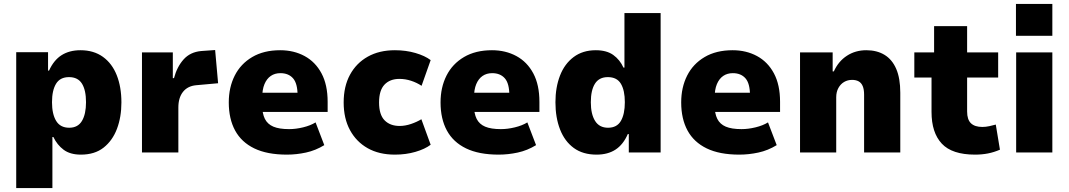

<svg xmlns="http://www.w3.org/2000/svg" viewBox="-20 -771 5404 971"><path d="M62 180V-507H223V-414H228Q252 -467 291.5 -492Q331 -517 387 -517Q454 -517 500.5 -483.5Q547 -450 570.5 -390.5Q594 -331 594 -253Q594 -179 571.5 -119.5Q549 -60 504 -24.5Q459 11 389 11Q335 11 302 -13.5Q269 -38 250 -78H245V180ZM330 -125Q374 -125 394.5 -159.5Q415 -194 415 -254Q415 -315 394.5 -348Q374 -381 329 -381Q284 -381 263.5 -347.5Q243 -314 243 -254Q243 -194 264 -159.5Q285 -125 330 -125Z M698 0V-506H854V-376H860Q875 -433 908.5 -470.5Q942 -508 998 -513L1068 -518L1083 -350L972 -340Q929 -336 905.5 -306.5Q882 -277 882 -227V0Z M1431 11Q1331 11 1266 -20.5Q1201 -52 1169 -111Q1137 -170 1137 -253Q1137 -329 1167 -388.5Q1197 -448 1255.5 -482.5Q1314 -517 1397 -517Q1466 -517 1520.5 -487.5Q1575 -458 1606 -400Q1637 -342 1637 -256V-205H1284V-302H1495L1485 -287Q1485 -349 1462 -375Q1439 -401 1398 -401Q1370 -401 1349.5 -387Q1329 -373 1317.5 -345.5Q1306 -318 1306 -276V-240Q1306 -197 1319.5 -170Q1333 -143 1362.5 -130.5Q1392 -118 1442 -118Q1476 -118 1513 -127Q1550 -136 1576 -152L1620 -37Q1576 -10 1527.5 0.5Q1479 11 1431 11Z M1977 11Q1897 11 1839.5 -21.5Q1782 -54 1750 -113Q1718 -172 1718 -253Q1718 -334 1750 -393Q1782 -452 1840 -484.5Q1898 -517 1977 -517Q2033 -517 2081 -503Q2129 -489 2158 -467L2112 -337Q2088 -353 2059 -362.5Q2030 -372 2000 -372Q1952 -372 1924.5 -343Q1897 -314 1897 -253Q1897 -191 1925 -162.5Q1953 -134 2001 -134Q2029 -134 2058.5 -144Q2088 -154 2111 -168L2158 -39Q2129 -17 2081 -3Q2033 11 1977 11Z M2502 11Q2402 11 2337 -20.5Q2272 -52 2240 -111Q2208 -170 2208 -253Q2208 -329 2238 -388.5Q2268 -448 2326.5 -482.5Q2385 -517 2468 -517Q2537 -517 2591.5 -487.5Q2646 -458 2677 -400Q2708 -342 2708 -256V-205H2355V-302H2566L2556 -287Q2556 -349 2533 -375Q2510 -401 2469 -401Q2441 -401 2420.5 -387Q2400 -373 2388.5 -345.5Q2377 -318 2377 -276V-240Q2377 -197 2390.5 -170Q2404 -143 2433.5 -130.5Q2463 -118 2513 -118Q2547 -118 2584 -127Q2621 -136 2647 -152L2691 -37Q2647 -10 2598.5 0.5Q2550 11 2502 11Z M2997 11Q2928 11 2882 -22.5Q2836 -56 2812.5 -116Q2789 -176 2789 -254Q2789 -329 2812 -388.5Q2835 -448 2881 -482.5Q2927 -517 2993 -517Q3048 -517 3081.5 -493Q3115 -469 3133 -429H3138V-705H3321V0H3160V-93H3155Q3132 -40 3093 -14.5Q3054 11 2997 11ZM3055 -125Q3100 -125 3120 -159.5Q3140 -194 3140 -254Q3140 -314 3120 -347.5Q3100 -381 3054 -381Q3010 -381 2989 -348Q2968 -315 2968 -254Q2968 -194 2989.5 -159.5Q3011 -125 3055 -125Z M3719 11Q3619 11 3554 -20.5Q3489 -52 3457 -111Q3425 -170 3425 -253Q3425 -329 3455 -388.5Q3485 -448 3543.5 -482.5Q3602 -517 3685 -517Q3754 -517 3808.5 -487.5Q3863 -458 3894 -400Q3925 -342 3925 -256V-205H3572V-302H3783L3773 -287Q3773 -349 3750 -375Q3727 -401 3686 -401Q3658 -401 3637.5 -387Q3617 -373 3605.5 -345.5Q3594 -318 3594 -276V-240Q3594 -197 3607.5 -170Q3621 -143 3650.5 -130.5Q3680 -118 3730 -118Q3764 -118 3801 -127Q3838 -136 3864 -152L3908 -37Q3864 -10 3815.5 0.5Q3767 11 3719 11Z M4026 0V-506H4191V-410H4197Q4220 -461 4263 -489Q4306 -517 4361 -517Q4415 -517 4453.5 -493.5Q4492 -470 4512.5 -422.5Q4533 -375 4533 -302V0H4350V-292Q4350 -319 4343 -335.5Q4336 -352 4322.5 -359.5Q4309 -367 4289 -367Q4267 -367 4249 -356.5Q4231 -346 4220 -326Q4209 -306 4209 -279V0Z M4911 11Q4795 11 4743 -44.5Q4691 -100 4691 -205V-379H4604V-506H4704V-639H4871V-506H5028V-379H4871V-207Q4871 -166 4890.5 -147.5Q4910 -129 4948 -129Q4965 -129 4983.5 -133Q5002 -137 5016 -141L5037 -14Q5007 -1 4976.5 5Q4946 11 4911 11Z M5118 -590V-751H5302V-590ZM5119 0V-506H5302V0Z"/></svg>

Font: Nunito Sans 7pt SemiCondensed Black
Style: Regular
Weight: 900
Width: 4
Designer: Vernon Adams
Foundry: Vernon Adams
Version: Version 3.101;gftools[0.9.27]